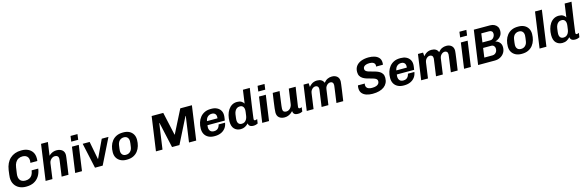

<svg xmlns="http://www.w3.org/2000/svg" viewBox="77 -2223 11365 3736"><g transform="rotate(-15 5760.0 -355.0)"><path d="M302 10Q229 10 170.5 -19Q112 -48 77.5 -104Q43 -160 43 -239Q43 -259 48.5 -302.5Q54 -346 60 -390Q71 -463 98 -519.5Q125 -576 168 -615.5Q211 -655 267 -675.5Q323 -696 390 -696H404Q474 -696 529 -670.5Q584 -645 616.5 -595Q649 -545 649 -470Q649 -457 648 -443.5Q647 -430 645 -416H505Q508 -429 508.5 -439.5Q509 -450 510 -461Q510 -500 494.5 -526Q479 -552 451.5 -565Q424 -578 387 -578Q341 -578 304.5 -558.5Q268 -539 244.5 -500Q221 -461 213 -401Q207 -358 203 -330.5Q199 -303 196.5 -285.5Q194 -268 193.5 -257.5Q193 -247 193 -238Q193 -196 209 -166.5Q225 -137 254.5 -122.5Q284 -108 323 -108Q369 -108 404 -124.5Q439 -141 461 -177Q483 -213 491 -269H624Q611 -178 569 -115.5Q527 -53 462 -21.5Q397 10 314 10Z M700 0 801 -720H939L901 -453Q920 -473 944 -488Q968 -503 996.5 -512Q1025 -521 1058 -521Q1127 -521 1170 -486.5Q1213 -452 1213 -385Q1213 -374 1208 -335.5Q1203 -297 1192 -217Q1181 -137 1161 0H1023Q1035 -84 1043.5 -146Q1052 -208 1058 -250Q1064 -292 1067 -316.5Q1070 -341 1070 -350Q1070 -384 1050.5 -401.5Q1031 -419 997 -419Q970 -419 945 -404.5Q920 -390 903 -366Q886 -342 881 -312L838 0Z M1296 0 1368 -511H1505L1433 0ZM1380 -609 1395 -720H1535L1520 -609Z M1695 0 1584 -511H1724L1793 -151H1798L1968 -511H2103L1850 0Z M2327 10Q2262 10 2212.5 -15Q2163 -40 2134.5 -86Q2106 -132 2106 -198Q2106 -262 2123 -320Q2140 -378 2175.5 -423.5Q2211 -469 2265.5 -495Q2320 -521 2395 -521H2406Q2472 -521 2521 -496.5Q2570 -472 2598 -425.5Q2626 -379 2626 -313Q2626 -250 2609 -191.5Q2592 -133 2557 -88Q2522 -43 2467.5 -16.5Q2413 10 2338 10ZM2344 -86Q2378 -86 2404.5 -100Q2431 -114 2449 -141Q2467 -168 2472 -204Q2478 -242 2482 -273.5Q2486 -305 2486 -323Q2486 -370 2460.5 -398Q2435 -426 2388 -426Q2355 -426 2328 -411.5Q2301 -397 2284 -370.5Q2267 -344 2261 -308Q2255 -269 2251 -237.5Q2247 -206 2247 -189Q2247 -141 2272.5 -113.5Q2298 -86 2344 -86Z M2923 0 3020 -686H3254L3357 -220H3361L3597 -686H3831L3734 0H3589L3662 -516H3656L3396 0H3247L3133 -516H3128L3055 0Z M4099 10Q4032 10 3982.5 -15Q3933 -40 3906 -86.5Q3879 -133 3879 -199Q3879 -264 3897 -322Q3915 -380 3950.5 -424.5Q3986 -469 4039 -495Q4092 -521 4164 -521H4180Q4240 -521 4286 -499Q4332 -477 4358.5 -436Q4385 -395 4385 -339Q4385 -326 4383.5 -309.5Q4382 -293 4379 -274Q4376 -255 4372 -232H4023Q4022 -221 4020.5 -209Q4019 -197 4019 -189Q4019 -143 4043.5 -114.5Q4068 -86 4118 -86Q4157 -86 4181.5 -102Q4206 -118 4219 -142.5Q4232 -167 4236 -191H4366Q4357 -128 4322 -82.5Q4287 -37 4232.5 -13.5Q4178 10 4110 10ZM4034 -311H4246Q4247 -320 4247.5 -327Q4248 -334 4248 -341Q4248 -381 4225 -403.5Q4202 -426 4160 -426Q4113 -426 4079 -397Q4045 -368 4034 -311Z M4630 10Q4553 10 4504 -39.5Q4455 -89 4455 -192Q4455 -257 4470.5 -316.5Q4486 -376 4516.5 -422Q4547 -468 4591.5 -494.5Q4636 -521 4695 -521Q4748 -521 4781.5 -500.5Q4815 -480 4830 -451L4868 -720H5006Q4998 -669 4990 -613.5Q4982 -558 4973.5 -500.5Q4965 -443 4957 -389Q4949 -335 4942.5 -287Q4936 -239 4931 -201.5Q4926 -164 4923 -140.5Q4920 -117 4920 -112Q4920 -99 4927 -92Q4934 -85 4945 -85Q4956 -85 4968 -89.5Q4980 -94 4988 -99L4975 -11Q4961 -3 4937 3.5Q4913 10 4887 10Q4857 10 4835.5 2Q4814 -6 4802 -22.5Q4790 -39 4786 -64Q4757 -31 4718.5 -10.5Q4680 10 4630 10ZM4677 -86Q4710 -86 4734 -101Q4758 -116 4774 -143.5Q4790 -171 4796 -208Q4804 -263 4807 -287Q4810 -311 4810 -323Q4810 -370 4788.5 -396.5Q4767 -423 4724 -423Q4689 -423 4664.5 -406Q4640 -389 4624.5 -359.5Q4609 -330 4604 -293Q4597 -244 4594.5 -220Q4592 -196 4592 -183Q4592 -137 4613.5 -111.5Q4635 -86 4677 -86Z M5064 0 5136 -511H5273L5201 0ZM5148 -609 5163 -720H5303L5288 -609Z M5515 10Q5446 10 5405 -25Q5364 -60 5364 -128Q5364 -155 5370 -208Q5376 -261 5387 -338Q5398 -415 5412 -511H5550Q5535 -402 5525.5 -331.5Q5516 -261 5511 -221Q5506 -181 5506 -162Q5506 -125 5524 -108.5Q5542 -92 5575 -92Q5606 -92 5631 -108Q5656 -124 5672.5 -150.5Q5689 -177 5693 -206L5736 -511H5874Q5865 -454 5858 -406.5Q5851 -359 5845.5 -320Q5840 -281 5835.5 -250Q5831 -219 5827.5 -195Q5824 -171 5821.5 -154.5Q5819 -138 5818 -127Q5817 -116 5817 -112Q5817 -98 5825 -92Q5833 -86 5843 -86Q5853 -86 5865.5 -89.5Q5878 -93 5885 -97L5874 -11Q5864 -5 5841.5 2.5Q5819 10 5785 10Q5733 10 5710 -11Q5687 -32 5684 -70Q5668 -52 5643 -33.5Q5618 -15 5586 -2.5Q5554 10 5515 10Z M5961 0 6033 -511H6136L6141 -436Q6162 -462 6187 -481.5Q6212 -501 6242 -511Q6272 -521 6305 -521Q6357 -521 6391 -500.5Q6425 -480 6440 -439Q6476 -483 6516.5 -502Q6557 -521 6604 -521Q6668 -521 6708 -486.5Q6748 -452 6748 -387Q6748 -375 6742.5 -330Q6737 -285 6725.5 -204Q6714 -123 6696 0H6559Q6569 -73 6577.5 -134Q6586 -195 6592.5 -241Q6599 -287 6602.5 -315Q6606 -343 6606 -350Q6606 -386 6589.5 -402.5Q6573 -419 6545 -419Q6521 -419 6498.5 -405Q6476 -391 6460.5 -367.5Q6445 -344 6441 -314L6397 0H6260Q6273 -93 6282 -157.5Q6291 -222 6296.5 -262.5Q6302 -303 6305 -324Q6308 -345 6308 -350Q6308 -385 6291 -402Q6274 -419 6246 -419Q6221 -419 6199 -405Q6177 -391 6161.5 -367.5Q6146 -344 6142 -314L6098 0Z M7288 10Q7221 10 7165.5 -8Q7110 -26 7077.5 -65Q7045 -104 7045 -167Q7045 -181 7046.5 -196.5Q7048 -212 7052 -223H7190Q7187 -219 7186 -207.5Q7185 -196 7185 -190Q7185 -165 7198.5 -145.5Q7212 -126 7238 -115.5Q7264 -105 7305 -105Q7358 -105 7391 -117Q7424 -129 7439.5 -150.5Q7455 -172 7455 -201Q7455 -228 7436 -244Q7417 -260 7385.5 -270.5Q7354 -281 7316.5 -290.5Q7279 -300 7241.5 -312Q7204 -324 7172.5 -344.5Q7141 -365 7122 -397Q7103 -429 7103 -478Q7103 -550 7140 -598.5Q7177 -647 7242.5 -671.5Q7308 -696 7393 -696Q7458 -696 7511.5 -678.5Q7565 -661 7597 -624Q7629 -587 7629 -528Q7629 -520 7628.5 -510Q7628 -500 7625 -485H7487Q7489 -494 7489.5 -499Q7490 -504 7490 -508Q7490 -543 7461 -563Q7432 -583 7383 -583Q7341 -583 7311 -573.5Q7281 -564 7265 -546Q7249 -528 7249 -501Q7249 -474 7268 -458Q7287 -442 7319 -431.5Q7351 -421 7388.5 -412Q7426 -403 7464 -390.5Q7502 -378 7534 -358.5Q7566 -339 7585 -307.5Q7604 -276 7604 -228Q7604 -171 7582.5 -127Q7561 -83 7520.5 -52.5Q7480 -22 7421.5 -6Q7363 10 7288 10Z M7913 10Q7846 10 7796.5 -15Q7747 -40 7720 -86.5Q7693 -133 7693 -199Q7693 -264 7711 -322Q7729 -380 7764.5 -424.5Q7800 -469 7853 -495Q7906 -521 7978 -521H7994Q8054 -521 8100 -499Q8146 -477 8172.5 -436Q8199 -395 8199 -339Q8199 -326 8197.5 -309.5Q8196 -293 8193 -274Q8190 -255 8186 -232H7837Q7836 -221 7834.5 -209Q7833 -197 7833 -189Q7833 -143 7857.5 -114.5Q7882 -86 7932 -86Q7971 -86 7995.5 -102Q8020 -118 8033 -142.5Q8046 -167 8050 -191H8180Q8171 -128 8136 -82.5Q8101 -37 8046.5 -13.5Q7992 10 7924 10ZM7848 -311H8060Q8061 -320 8061.5 -327Q8062 -334 8062 -341Q8062 -381 8039 -403.5Q8016 -426 7974 -426Q7927 -426 7893 -397Q7859 -368 7848 -311Z M8266 0 8338 -511H8441L8446 -436Q8467 -462 8492 -481.5Q8517 -501 8547 -511Q8577 -521 8610 -521Q8662 -521 8696 -500.5Q8730 -480 8745 -439Q8781 -483 8821.5 -502Q8862 -521 8909 -521Q8973 -521 9013 -486.5Q9053 -452 9053 -387Q9053 -375 9047.5 -330Q9042 -285 9030.5 -204Q9019 -123 9001 0H8864Q8874 -73 8882.5 -134Q8891 -195 8897.5 -241Q8904 -287 8907.5 -315Q8911 -343 8911 -350Q8911 -386 8894.5 -402.5Q8878 -419 8850 -419Q8826 -419 8803.5 -405Q8781 -391 8765.5 -367.5Q8750 -344 8746 -314L8702 0H8565Q8578 -93 8587 -157.5Q8596 -222 8601.5 -262.5Q8607 -303 8610 -324Q8613 -345 8613 -350Q8613 -385 8596 -402Q8579 -419 8551 -419Q8526 -419 8504 -405Q8482 -391 8466.5 -367.5Q8451 -344 8447 -314L8403 0Z M9130 0 9202 -511H9339L9267 0ZM9214 -609 9229 -720H9369L9354 -609Z M9413 0 9510 -686H9838Q9886 -686 9922.5 -667.5Q9959 -649 9980 -616.5Q10001 -584 10001 -540Q10001 -482 9978.5 -445Q9956 -408 9923.5 -387.5Q9891 -367 9860 -358L9859 -353Q9878 -350 9897.5 -339.5Q9917 -329 9934 -311.5Q9951 -294 9961 -269.5Q9971 -245 9971 -211Q9971 -148 9942 -101Q9913 -54 9863 -27Q9813 0 9750 0ZM9567 -109H9732Q9759 -109 9781.5 -122.5Q9804 -136 9817 -160.5Q9830 -185 9830 -219Q9830 -251 9810 -273.5Q9790 -296 9756 -296H9593ZM9608 -403H9769Q9794 -403 9814.5 -418.5Q9835 -434 9847.5 -458.5Q9860 -483 9861 -509Q9861 -545 9841.5 -562Q9822 -579 9791 -579H9632Z M10285 10Q10220 10 10170.5 -15Q10121 -40 10092.5 -86Q10064 -132 10064 -198Q10064 -262 10081 -320Q10098 -378 10133.5 -423.5Q10169 -469 10223.5 -495Q10278 -521 10353 -521H10364Q10430 -521 10479 -496.5Q10528 -472 10556 -425.5Q10584 -379 10584 -313Q10584 -250 10567 -191.5Q10550 -133 10515 -88Q10480 -43 10425.5 -16.5Q10371 10 10296 10ZM10302 -86Q10336 -86 10362.5 -100Q10389 -114 10407 -141Q10425 -168 10430 -204Q10436 -242 10440 -273.5Q10444 -305 10444 -323Q10444 -370 10418.5 -398Q10393 -426 10346 -426Q10313 -426 10286 -411.5Q10259 -397 10242 -370.5Q10225 -344 10219 -308Q10213 -269 10209 -237.5Q10205 -206 10205 -189Q10205 -141 10230.5 -113.5Q10256 -86 10302 -86Z M10651 0 10752 -720H10890L10789 0Z M11111 10Q11034 10 10985 -39.5Q10936 -89 10936 -192Q10936 -257 10951.5 -316.5Q10967 -376 10997.5 -422Q11028 -468 11072.5 -494.5Q11117 -521 11176 -521Q11229 -521 11262.5 -500.5Q11296 -480 11311 -451L11349 -720H11487Q11479 -669 11471 -613.5Q11463 -558 11454.5 -500.5Q11446 -443 11438 -389Q11430 -335 11423.5 -287Q11417 -239 11412 -201.5Q11407 -164 11404 -140.5Q11401 -117 11401 -112Q11401 -99 11408 -92Q11415 -85 11426 -85Q11437 -85 11449 -89.5Q11461 -94 11469 -99L11456 -11Q11442 -3 11418 3.5Q11394 10 11368 10Q11338 10 11316.5 2Q11295 -6 11283 -22.5Q11271 -39 11267 -64Q11238 -31 11199.5 -10.5Q11161 10 11111 10ZM11158 -86Q11191 -86 11215 -101Q11239 -116 11255 -143.5Q11271 -171 11277 -208Q11285 -263 11288 -287Q11291 -311 11291 -323Q11291 -370 11269.5 -396.5Q11248 -423 11205 -423Q11170 -423 11145.5 -406Q11121 -389 11105.5 -359.5Q11090 -330 11085 -293Q11078 -244 11075.5 -220Q11073 -196 11073 -183Q11073 -137 11094.5 -111.5Q11116 -86 11158 -86Z"/></g></svg>

Font: Chivo Medium SemiBold
Style: Italic
Weight: 600
Italic angle: -8.05°
Version: Version 2.002